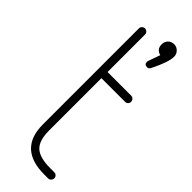

<svg xmlns="http://www.w3.org/2000/svg" viewBox="-250 -757 773 773"><g transform="rotate(45 136.0 -370.5)"><path d="M66 -139V-686Q66 -693 71.5 -698Q77 -703 83 -703Q90 -703 95.5 -698Q101 -693 101 -686V-472H236Q243 -472 248 -466.5Q253 -461 253 -454Q253 -447 248 -442Q243 -437 236 -437H101V-139Q101 -82 126 -58.5Q151 -35 212 -35H235Q242 -35 247 -30Q252 -25 252 -18Q252 -11 247 -5.5Q242 0 235 0H212Q66 0 66 -139ZM212 -741Q226 -741 236.5 -730.5Q247 -720 247 -705Q247 -674 214 -608Q209 -598 200 -598Q184 -598 184 -613Q184 -617 185 -619L203 -670Q176 -677 176 -705Q176 -720 186 -730.5Q196 -741 212 -741Z"/></g></svg>

Font: Dosis
Style: ExtraLight
Weight: 250
Designer: Edgar Tolentino, Pablo Impallari, Igino Marini
Foundry: Edgar Tolentino, Pablo Impallari, Igino Marini
Version: Version 1.007